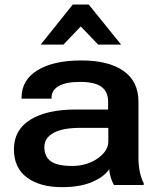

<svg xmlns="http://www.w3.org/2000/svg" viewBox="-20 -792 684 822"><path d="M39.6 -152.8Q39.6 -73.2 95.5 -32Q151.4 9.3 245.6 9.3Q324.2 9.3 376.2 -13.7Q428.2 -36.6 447.3 -67.9Q448.7 -49.3 454.8 -30.5Q460.9 -11.7 467.8 0H595.2V-7.8Q584.5 -28.3 578.6 -56.4Q572.8 -84.5 572.8 -116.2V-356.4Q572.8 -443.8 508.5 -488.5Q444.3 -533.2 328.1 -533.2Q209.5 -533.2 140.9 -491.5Q72.3 -449.7 72.3 -374V-369.6H200.7V-374.5Q200.7 -405.3 231 -423.3Q261.2 -441.4 322.8 -441.4Q385.7 -441.4 414.3 -420.4Q442.9 -399.4 442.9 -356.9V-323.2H305.7Q180.2 -323.2 109.9 -279.5Q39.6 -235.8 39.6 -152.8ZM169.9 -162.1Q169.9 -201.7 209.2 -223.1Q248.5 -244.6 323.7 -244.6H443.8V-186.5Q443.8 -145.5 397.7 -113.5Q351.6 -81.5 288.1 -81.5Q226.1 -81.5 198 -101.3Q169.9 -121.1 169.9 -162.1ZM359.9 -772.5H291.5L154.3 -601.1H251.5L325.7 -678.7L400.4 -601.1H498.5Z"/></svg>

Font: Roboto Flex
Style: wght 600 wdth 140 opsz 13.0 GRAD 0.00 slnt 0.00 XTRA 468 XOPQ 96 YOPQ 79 YTLC 514 YTUC 712 YTAS 750 YTDE -203.00 YTFI 738
Weight: 600
Width: 8
Designer: Berlow after Robertson
Foundry: Google
Version: Version 3.100